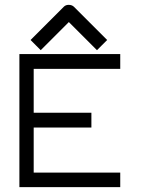

<svg xmlns="http://www.w3.org/2000/svg" viewBox="-20 -821 580 792"><path d="M127 -635 106 -656 243 -793Q251 -801 263 -801Q277 -801 285 -793L422 -656L401 -635L380 -614L264 -730L148 -614ZM60 -598H476V-537H119V-356H357V-295H119V-109H476V-49H60Z"/></svg>

Font: ibm3270
Style: Regular
Weight: 400
Monospace: yes
Version: Version 2.0.3